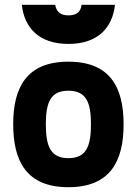

<svg xmlns="http://www.w3.org/2000/svg" viewBox="-20 -768 570 800"><path d="M265 -511C91 -511 35 -404 35 -250C35 -96 91 12 265 12C439 12 495 -96 495 -250C495 -404 439 -511 265 -511ZM265 -109C191 -109 171 -158 171 -250C171 -342 191 -390 265 -390C339 -390 359 -342 359 -250C359 -158 339 -109 265 -109ZM71 -748C81 -653 142 -585 265 -585C388 -585 449 -653 459 -748H320C316 -718 299 -704 265 -704C233 -704 215 -718 210 -748Z"/></svg>

Font: TitilliumText22L
Style: 999 wt
Weight: 900
Designer: Campivisivi
Foundry: Campivisivi
Version: 1.000